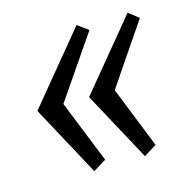

<svg xmlns="http://www.w3.org/2000/svg" viewBox="-75 -535 564 585"><g transform="rotate(-15 207.0 -242.0)"><path d="M33 -242 216 -464 250 -439 115 -242 194 -45 153 -20ZM196 -242 376 -460 408 -435 277 -242 354 -49 314 -24Z"/></g></svg>

Font: Andada
Style: Italic
Weight: 400
Italic angle: -8.29999°
Designer: Carolina Giovagnoli
Foundry: Carolina Giovagnoli
Version: Version 1.003